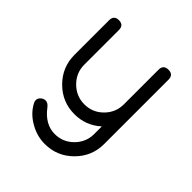

<svg xmlns="http://www.w3.org/2000/svg" viewBox="-163 -506 783 783"><g transform="rotate(45 228.0 -114.5)"><path d="M390.4 -371.1V0Q390.4 71 340.1 121.2Q289.8 171.4 218.8 171.4Q173.8 171.4 133.5 148.2Q91.8 124.8 71 86.2Q66.4 78.4 66.4 71.3Q66.4 59.8 75.7 51.5Q85 43.2 96.4 43.2Q109.1 43.2 120.4 57.4Q162.8 114 218.8 114Q266.1 114 299.4 80.4Q332.8 46.9 332.8 0V-43.9Q284.2 0 218.8 0Q147.7 0 97.7 -50.3Q47.6 -100.6 47.6 -171.4V-371.1Q47.6 -399.7 75.9 -399.7Q104.2 -399.7 104.2 -371.1V-171.4Q104.2 -124.3 138.1 -90.7Q171.9 -57.1 218.8 -57.1Q266.1 -57.1 299.4 -90.7Q332.8 -124.3 332.8 -171.1V-371.1Q332.8 -399.7 361.8 -399.7Q390.4 -399.7 390.4 -371.1Z"/></g></svg>

Font: EnergyBar
Style: Regular
Weight: 400
Italic angle: -10°
Version: 1.0 2000-03-28